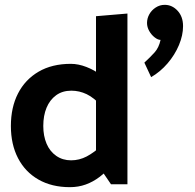

<svg xmlns="http://www.w3.org/2000/svg" viewBox="-20 -762 807 794"><path d="M661 -742Q641 -742 624 -731Q607 -720 597.5 -703Q588 -686 588 -667Q588 -650 597 -634Q606 -618 619.5 -607.5Q633 -597 644 -597Q637 -565 619.5 -545.5Q602 -526 577 -503L605 -443Q643 -465 673 -500Q703 -535 720 -575.5Q737 -616 737 -654Q737 -693 714.5 -717.5Q692 -742 661 -742ZM377 -91 439 0H507V-706L377 -695ZM404 -163Q369 -131 338.5 -115Q308 -99 274 -99Q239 -99 212.5 -117.5Q186 -136 172.5 -168Q159 -200 159 -241Q159 -284 172.5 -316.5Q186 -349 212 -368Q238 -387 275 -387Q308 -387 338.5 -372.5Q369 -358 405 -319L441 -407Q426 -430 398.5 -451Q371 -472 337.5 -485Q304 -498 273 -498Q195 -498 139.5 -465.5Q84 -433 54.5 -375.5Q25 -318 25 -241Q25 -165 54.5 -108Q84 -51 139 -19.5Q194 12 269 12Q304 12 334.5 1Q365 -10 392 -30.5Q419 -51 441 -78Z"/></svg>

Font: Catamaran
Style: Bold
Weight: 700
Designer: Pria Ravichandran
Version: Version 2.000